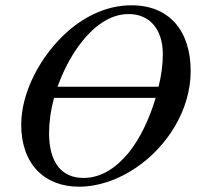

<svg xmlns="http://www.w3.org/2000/svg" viewBox="-20 -686 762 724"><path d="M567 -317C545 -243 511 -167 465 -110C419 -54 362 -15 295 -15C211 -15 165 -75 165 -184C165 -224 171 -270 184 -317ZM197 -359C217 -414 244 -469 279 -516C328 -582 391 -633 465 -633C545 -633 594 -575 594 -481C594 -446 589 -403 578 -359ZM699 -418C699 -570 618 -667 474 -666C389 -666 306 -629 237 -569C133 -478 60 -338 60 -216C60 -67 148 18 278 18C352 18 427 -9 492 -53C611 -133 699 -272 699 -418Z"/></svg>

Font: XITS
Style: Italic
Weight: 400
Italic angle: -16.33°
Designer: MicroPress Inc., with final additions and corrections provided by Coen Hoffman, Elsevier (retired)
Version: Version 1.302